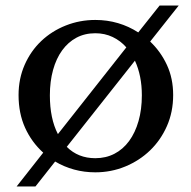

<svg xmlns="http://www.w3.org/2000/svg" viewBox="-20 -612 691 693"><path d="M324 -540Q367 -540 406 -528.5Q445 -517 479 -495L556 -592H625L522 -462Q560 -426 582.5 -377.5Q605 -329 605 -269Q605 -208 582.5 -157Q560 -106 521.5 -69Q483 -32 432 -11Q381 10 324 10Q284 10 247.5 0Q211 -10 179 -29L108 61H40L136 -61Q94 -99 70.5 -151Q47 -203 47 -269Q47 -328 69 -378Q91 -428 129 -464Q167 -500 217.5 -520Q268 -540 324 -540ZM324 -492Q286 -492 256 -476Q226 -460 204.5 -430.5Q183 -401 171.5 -359.5Q160 -318 160 -268Q160 -184 189 -128L436 -441Q415 -465 386.5 -478.5Q358 -492 324 -492ZM492 -268Q492 -339 467 -393L221 -82Q262 -41 324 -41Q362 -41 393 -57Q424 -73 446 -103Q468 -133 480 -175Q492 -217 492 -268Z"/></svg>

Font: SVN-Libre Baskerville
Style: Regular
Weight: 400
Designer: Pablo Impallari, Rodrigo Fuenzalida
Foundry: Pablo Impallari, Rodrigo Fuenzalida
Version: Version 1.000; ttfautohint (v1.8.4)